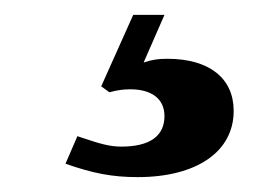

<svg xmlns="http://www.w3.org/2000/svg" viewBox="-20 -20 373 258"><path d="M201 0H159L116 96L127 104C138 101 146 100 155 100C184 100 201 113 201 136C201 163 181 177 143 177C127 177 114 173 90 165L84 163L68 200C105 213 131 218 165 218C244 218 294 184 294 129C294 85 261 59 205 59C193 59 185 60 173 64Z"/></svg>

Font: XITS Math
Style: Bold
Weight: 700
Designer: MicroPress Inc., with final additions and corrections provided by Coen Hoffman, Elsevier (retired)
Version: Version 1.105